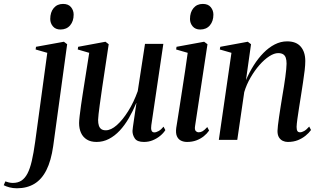

<svg xmlns="http://www.w3.org/2000/svg" viewBox="-146 -732 1666 1005"><path d="M132.5 32.5Q121.5 109.5 97 158.2Q72.5 207 33.8 230.2Q-5 253.5 -57.5 253.5Q-78 253.5 -96 248.8Q-114 244 -126.5 237.5L-118 217.5Q-110 220.5 -99.5 223Q-89 225.5 -79 225.5Q-52.5 225.5 -34 213.5Q-15.5 201.5 -2.2 176.2Q11 151 20.5 110Q30 69 38 11L101.5 -455.5L40.5 -473L42.5 -487L188.5 -513.5L205.5 -500.5ZM170.5 -577.5Q145 -577.5 131 -594Q117 -610.5 117 -632.5Q117 -668 135.2 -689.8Q153.5 -711.5 184 -711.5Q212 -711.5 225.8 -694.5Q239.5 -677.5 239.5 -655.5Q239.5 -621 221 -599.2Q202.5 -577.5 170.5 -577.5Z M359.5 11Q329 11 308.8 -1.5Q288.5 -14 278.2 -36.2Q268 -58.5 268 -88Q268 -100 271 -125.8Q274 -151.5 278.2 -181.5Q282.5 -211.5 286.5 -236.8Q290.5 -262 292 -272L321 -455.5L261 -473L263 -487L406 -513.5L423 -500.5L389 -274.5Q387 -258.5 383.2 -233.5Q379.5 -208.5 376 -182.5Q372.5 -156.5 370 -135Q367.5 -113.5 367.5 -104.5Q367.5 -86.5 371.5 -74.5Q375.5 -62.5 384.2 -56.2Q393 -50 407.5 -50Q435 -50 465.5 -77Q496 -104 525 -150.2Q554 -196.5 575 -255L613 -502.5H709L646 -76.5Q643.5 -59.5 647 -49.2Q650.5 -39 662 -39Q671.5 -39 684.5 -46.2Q697.5 -53.5 710 -69L719.5 -51Q709.5 -35 692.5 -21Q675.5 -7 654 2Q632.5 11 607.5 11Q572 11 559.8 -7.2Q547.5 -25.5 547.5 -46.5Q547.5 -51 549.8 -67.8Q552 -84.5 555.5 -107.2Q559 -130 562.2 -152.8Q565.5 -175.5 568 -192H567Q549.5 -150 528 -113Q506.5 -76 480.5 -48.2Q454.5 -20.5 424.2 -4.8Q394 11 359.5 11Z M833 11Q815.5 11 801.2 4Q787 -3 780 -19Q773 -35 776.5 -62.5Q778 -71 782.5 -100Q787 -129 793.8 -171.8Q800.5 -214.5 808 -263.8Q815.5 -313 823.2 -362.8Q831 -412.5 836.5 -455.5L776 -473L778 -487L922.5 -513.5L940 -500.5L875 -72Q872 -53 878.8 -46.2Q885.5 -39.5 894 -39.5Q904.5 -39.5 914.2 -45Q924 -50.5 939 -67L948.5 -48.5Q937.5 -32.5 920.8 -19Q904 -5.5 882 2.8Q860 11 833 11ZM902 -577.5Q876.5 -577.5 862.5 -594Q848.5 -610.5 848.5 -632.5Q848.5 -668 866.8 -689.8Q885 -711.5 915.5 -711.5Q943.5 -711.5 957.2 -694.5Q971 -677.5 971 -655.5Q971 -621 952.5 -599.2Q934 -577.5 902 -577.5Z M1141.5 -312.5Q1159 -353.5 1182.2 -390.2Q1205.5 -427 1233.2 -455.2Q1261 -483.5 1292.2 -499.5Q1323.5 -515.5 1357 -515.5Q1404.5 -515.5 1428.2 -487.8Q1452 -460 1452 -412.5Q1452 -393 1448.8 -364.2Q1445.5 -335.5 1440.2 -301.5Q1435 -267.5 1429.5 -232Q1424.5 -199.5 1419.2 -167Q1414 -134.5 1410.5 -108.5Q1407 -82.5 1406.5 -68Q1406.5 -52.5 1410.8 -46Q1415 -39.5 1424.5 -39.5Q1434 -39.5 1446 -46.2Q1458 -53 1472.5 -69.5L1482 -51.5Q1471 -36 1453.5 -21.8Q1436 -7.5 1413 1.8Q1390 11 1360 11Q1346.5 11 1334.2 5.2Q1322 -0.5 1314.2 -13Q1306.5 -25.5 1306.5 -46.5Q1306.5 -56 1308.8 -75.5Q1311 -95 1314.8 -120.5Q1318.5 -146 1323 -174.2Q1327.5 -202.5 1332 -230Q1336.5 -256 1340.5 -281.2Q1344.5 -306.5 1347.5 -328.8Q1350.5 -351 1352.2 -369Q1354 -387 1354 -398.5Q1354 -417.5 1349.8 -429.8Q1345.5 -442 1335.8 -448Q1326 -454 1310 -454Q1289 -454 1263.2 -437.2Q1237.5 -420.5 1212.2 -391.8Q1187 -363 1165.8 -326.5Q1144.5 -290 1132.5 -250L1096 0H999.5L1065.5 -455.5L1004.5 -473L1007 -487L1151 -513.5L1168 -500.5Z"/></svg>

Font: Merriweather 144pt
Style: Italic
Weight: 400
Italic angle: -7.8°
Version: Version 2.101